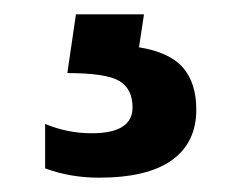

<svg xmlns="http://www.w3.org/2000/svg" viewBox="-20 -20 337 268"><path d="M43 215V153Q74 166 108 166Q165 166 165 130Q165 104 146.5 93Q128 82 74 82L86 0H181L174 46Q217 53 235.5 74.5Q254 96 254 133Q254 179 220 203.5Q186 228 118 228Q78 228 43 215Z"/></svg>

Font: Pridi
Style: Regular
Weight: 400
Designer: Katatrad Team
Foundry: CadsonDemak
Version: Version 1.001